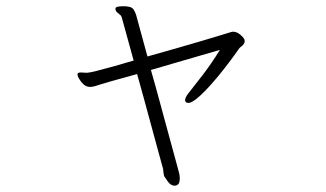

<svg xmlns="http://www.w3.org/2000/svg" viewBox="-20 -529 1040 612"><path d="M461 -306 681 -370Q653 -325 626.5 -290.5Q600 -256 580 -231Q570 -218 570 -210Q570 -201 581 -201Q593 -201 618.5 -224.5Q644 -248 676.5 -287.5Q709 -327 742 -374Q744 -377 747.5 -379.5Q751 -382 754 -385Q756 -387 758 -390.5Q760 -394 760 -398Q760 -403 757 -407Q754 -412 744 -420Q734 -428 722 -428Q721 -428 720 -427.5Q719 -427 717 -427Q710 -425 684.5 -417Q659 -409 621 -398Q583 -387 538.5 -374Q494 -361 450 -349L414 -481Q411 -491 405.5 -499Q400 -507 387 -508Q383 -509 378.5 -509Q374 -509 370 -509Q349 -509 348 -502V-500Q348 -495 352.5 -490.5Q357 -486 361 -483Q366 -480 368 -474Q370 -468 371 -463L406 -336Q376 -327 344 -318Q312 -309 288 -303Q264 -297 257 -297Q252 -297 247 -297.5Q242 -298 238 -298Q234 -298 230.5 -297Q227 -296 227 -291Q227 -284 239 -268Q251 -252 267 -252Q272 -252 276.5 -253Q281 -254 285 -255Q296 -259 332.5 -269.5Q369 -280 417 -293Q417 -293 423 -271.5Q429 -250 438.5 -215.5Q448 -181 458.5 -142Q469 -103 478.5 -68.5Q488 -34 494 -12Q500 10 500 10Q500 14 501 21Q502 28 503 32Q505 35 514.5 49Q524 63 537 63Q542 63 546 60Q553 56 553 39Q553 35 552.5 31Q552 27 551 23Q550 19 541.5 -12.5Q533 -44 519.5 -93Q506 -142 491 -198Q476 -254 461 -306Z"/></svg>

Font: Klee One
Style: Regular
Weight: 400
Designer: Fontworks Inc.
Foundry: Fontworks Inc.
Version: Version 1.100